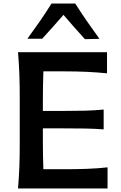

<svg xmlns="http://www.w3.org/2000/svg" viewBox="-20 -1067 686 1087"><path d="M82 0Q87.4 -63.5 89.6 -122.3Q91.8 -181.2 91.8 -253.4V-513.7Q91.8 -587.4 89.6 -647.2Q87.4 -707 82 -771.5H585.9V-651.9Q533.7 -657.2 473.9 -660.2Q414.1 -663.1 333.5 -663.1H225.6Q224.1 -622.1 223.4 -581.1Q222.7 -540 222.7 -493.2V-439H338.9Q411.6 -439 464.6 -440.4Q517.6 -441.9 566.9 -446.8V-334.5Q514.6 -338.4 461.9 -339.4Q409.2 -340.3 338.4 -340.3H222.7V-274.4Q222.7 -228.5 223.4 -188.7Q224.1 -148.9 225.6 -108.9H343.3Q411.1 -108.9 471.9 -111.1Q532.7 -113.3 588.9 -119.6V0ZM460.9 -845.2Q397.9 -914.1 339.4 -982.9Q310.1 -948.7 280 -915.3Q250 -881.8 218.8 -847.7H135.3Q171.4 -897.5 206.1 -947.3Q240.7 -997.1 271.5 -1046.9H406.2Q437.5 -997.1 472.2 -947Q506.8 -897 543 -847.2Z"/></svg>

Font: Pinar-DS3-FD SemiBold
Style: Regular
Weight: 600
Designer: Amin Abedi
Version: Version 3.000